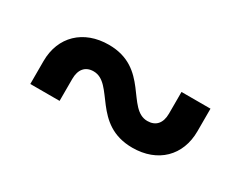

<svg xmlns="http://www.w3.org/2000/svg" viewBox="-42 -626 684 545"><g transform="rotate(30 300.0 -353.0)"><path d="M157 -255V-327C157 -358 172 -376 199 -376C267 -376 271 -243 402 -243C485 -243 539 -296 539 -376V-450H444V-379C444 -347 428 -330 401 -330C333 -330 330 -463 199 -463C116 -463 61 -410 61 -330V-255Z"/></g></svg>

Font: Tekne LDO SemiBold
Style: Regular
Weight: 600
Monospace: yes
Designer: Alessio Laiso, Mario Rullo, Paolo Rosset
Foundry: Alessio Laiso
Version: Version 1.000;hotconv 1.0.109;makeotfexe 2.5.65596